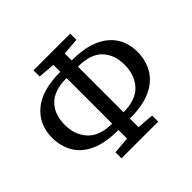

<svg xmlns="http://www.w3.org/2000/svg" viewBox="-165 -871 1072 1072"><g transform="rotate(-45 370.5 -335.5)"><path d="M607 -345Q607 -426 560.5 -474Q514 -522 415 -522V-162Q513 -162 560 -213Q607 -264 607 -345ZM133 -345Q133 -264 180.5 -213Q228 -162 325 -162V-522Q227 -522 180 -474Q133 -426 133 -345ZM225 12V-36L325 -44V-112H324Q219 -112 155 -142.5Q91 -173 61.5 -225.5Q32 -278 32 -343Q32 -446 105.5 -508.5Q179 -571 324 -571H325V-626L225 -634V-683H515V-634L415 -626V-571H417Q517 -571 581.5 -542Q646 -513 677.5 -462.5Q709 -412 709 -345Q709 -281 679.5 -228Q650 -175 586 -143.5Q522 -112 417 -112H415V-44L515 -36V12Z"/></g></svg>

Font: Source Serif 4 SmText
Style: Regular
Weight: 400
Designer: Frank Grießhammer
Foundry: Adobe
Version: Version 4.005;hotconv 1.1.0;makeotfexe 2.6.0